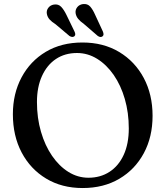

<svg xmlns="http://www.w3.org/2000/svg" viewBox="-20 -931 836 969"><path d="M396 -716.5Q501.5 -716.5 581.2 -668.8Q661 -621 705.5 -537.5Q750 -454 750 -346.5Q750 -240 705.8 -157.8Q661.5 -75.5 582.2 -28.8Q503 18 397 18Q292 18 212.8 -29.8Q133.5 -77.5 89.2 -161.5Q45 -245.5 45 -354.5Q45 -458.5 88.8 -540.5Q132.5 -622.5 211.2 -669.5Q290 -716.5 396 -716.5ZM630 -283Q630 -362 610 -431.2Q590 -500.5 554 -552.5Q518 -604.5 470.5 -634Q423 -663.5 368.5 -663.5Q307.5 -663.5 262.2 -633.2Q217 -603 191.8 -547.2Q166.5 -491.5 166.5 -416Q166.5 -335.5 186.8 -266Q207 -196.5 242.8 -144.5Q278.5 -92.5 325.5 -63.2Q372.5 -34 426.5 -34Q487 -34 533 -64Q579 -94 604.5 -149.8Q630 -205.5 630 -283ZM460.5 -855.5 499 -772.5Q502 -765 502.5 -758.8Q503 -752.5 498 -748Q487.5 -739.5 473 -750L403.5 -810Q385 -823 374.5 -835.8Q364 -848.5 361.5 -865Q359.5 -882 370 -895Q380.5 -908 399 -910.5Q422 -913 435.5 -897.5Q449 -882 460.5 -855.5ZM315.5 -855.5 355.5 -773Q359 -766 359.8 -759.5Q360.5 -753 356 -748.5Q346 -740 330.5 -749.5L260.5 -808.5Q242 -820 230.8 -832.2Q219.5 -844.5 216.5 -861Q213.5 -878 223.8 -891.5Q234 -905 252 -908Q274.5 -911.5 288.8 -896.5Q303 -881.5 315.5 -855.5Z"/></svg>

Font: Fraunces 9pt Soft
Style: Regular
Weight: 400
Version: Version 1.000;[0bf87f6ff]